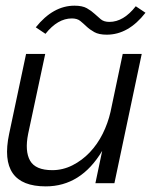

<svg xmlns="http://www.w3.org/2000/svg" viewBox="-20 -645 586 676"><path d="M71.8 -455.1H139.2L79.1 -173.8Q66.9 -112.8 85.9 -79.3Q105 -45.9 164.1 -45.9Q201.2 -45.9 235.1 -63Q269 -80.1 296.1 -108.6Q323.2 -137.2 341.6 -174.1Q359.9 -210.9 369.1 -251L412.1 -455.1H479L382.8 0H315.9L339.8 -113.8Q265.1 11.2 141.1 11.2Q-26.9 11.2 12.2 -173.8ZM492.2 -600.1Q432.1 -522.9 356 -522.9Q328.1 -522.9 312 -532Q295.9 -541 284.9 -551.5Q273.9 -562 262.9 -571Q252 -580.1 232.9 -580.1Q183.1 -580.1 140.1 -525.9L106 -548.8Q167 -625 242.2 -625Q270 -625 285.9 -616Q301.8 -606.9 313 -596.4Q324.2 -585.9 335.2 -576.9Q346.2 -567.9 365.2 -567.9Q415 -567.9 458 -623Z"/></svg>

Font: Anonymous Pro
Style: Italic
Weight: 400
Italic angle: -12°
Monospace: yes
Designer: Mark Simonson
Version: Version 1.003